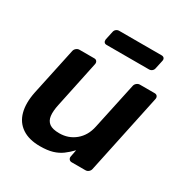

<svg xmlns="http://www.w3.org/2000/svg" viewBox="-165 -841 950 985"><g transform="rotate(30 310.5 -348.0)"><path d="M204 10Q139 10 98 -17.5Q57 -45 43.5 -95.5Q30 -146 44 -215L104 -496Q106 -506 114.5 -513Q123 -520 133 -520H221Q231 -520 236 -513Q241 -506 239 -496L181 -221Q172 -180 175.5 -152.5Q179 -125 198 -111Q217 -97 257 -97Q311 -97 351 -130Q391 -163 403 -221L462 -496Q464 -506 472.5 -513Q481 -520 491 -520H578Q589 -520 594 -513Q599 -506 597 -496L497 -24Q495 -14 487 -7Q479 0 468 0H387Q377 0 371.5 -7Q366 -14 368 -24L376 -65Q354 -42 331 -25Q308 -8 278 1Q248 10 204 10ZM241 -611Q231 -611 226.5 -617Q222 -623 223 -633L234 -684Q236 -694 243.5 -700Q251 -706 261 -706H512Q522 -706 527 -700Q532 -694 530 -684L519 -633Q517 -623 509.5 -617Q502 -611 492 -611Z"/></g></svg>

Font: Rubik Medium
Style: Italic
Weight: 500
Italic angle: -12°
Designer: Hubert and Fischer
Foundry: Hubert and Fischer
Version: Version 2.300;gftools[0.9.30]